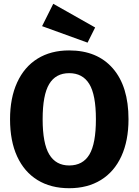

<svg xmlns="http://www.w3.org/2000/svg" viewBox="-20 -976 731 1013"><path d="M658 -347Q658 -234 620.5 -152Q583 -70 512.5 -26.5Q442 17 345 17Q248 17 178 -26Q108 -69 70.5 -150.5Q33 -232 33 -347Q33 -459 70.5 -541Q108 -623 178 -666.5Q248 -710 345 -710Q493 -710 575.5 -615Q658 -520 658 -347ZM205 -347Q205 -219 240 -161Q275 -103 345 -103Q417 -103 451.5 -160.5Q486 -218 486 -347Q486 -476 451 -533Q416 -590 345 -590Q274 -590 239.5 -532.5Q205 -475 205 -347ZM482 -831 442 -751 202 -838 261 -956Z"/></svg>

Font: FiraGOUPP
Style: Bold
Weight: 700
Designer: bBox Type
Foundry: bBox Type GmbH
Version: Version 1.001